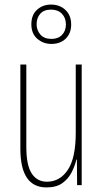

<svg xmlns="http://www.w3.org/2000/svg" viewBox="-20 -809 448 839"><path d="M337 -527V0H317L316 -112H314Q307 -83 292.5 -55Q278 -27 252 -8.5Q226 10 183 10Q69 10 69 -159V-527H95V-167Q95 -87 118.5 -51Q142 -15 185 -15Q242 -15 276.5 -67Q311 -119 311 -228V-527ZM205 -617Q169 -617 143 -639.5Q117 -662 117 -703Q117 -744 142 -766.5Q167 -789 203 -789Q241 -789 266 -765.5Q291 -742 291 -702Q291 -663 267 -640Q243 -617 205 -617ZM205 -639Q234 -639 251 -656.5Q268 -674 268 -702Q268 -731 250.5 -749Q233 -767 203 -767Q172 -767 156 -749Q140 -731 140 -703Q140 -677 156.5 -658Q173 -639 205 -639Z"/></svg>

Font: Noto Sans ExtraCondensed Thin
Style: Regular
Weight: 100
Width: 2
Designer: Monotype Design Team
Foundry: Monotype Imaging Inc.
Version: Version 2.013; ttfautohint (v1.8.4.7-5d5b)